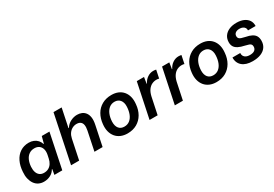

<svg xmlns="http://www.w3.org/2000/svg" viewBox="37 -1636 3643 2553"><g transform="rotate(-30 1858.5 -359.5)"><path d="M221 10Q176 10 140 -8Q104 -26 80.5 -60Q57 -94 46 -140.5Q35 -187 40 -244Q45 -332 77.5 -399.5Q110 -467 167 -504.5Q224 -542 300 -542Q340 -542 373.5 -528Q407 -514 430 -488.5Q453 -463 463 -429H469L496 -532H614L504 0H383L397 -82H391Q367 -38 321.5 -14Q276 10 221 10ZM279 -92Q319 -92 349 -108.5Q379 -125 398.5 -155Q418 -185 426 -224L437 -275Q447 -323 437 -360.5Q427 -398 399 -419Q371 -440 327 -440Q280 -440 245.5 -416Q211 -392 191.5 -348.5Q172 -305 168 -248Q165 -200 177 -165Q189 -130 215 -111Q241 -92 279 -92Z M639 0 790 -729H915L856 -445H863Q892 -492 941 -517Q990 -542 1042 -542Q1079 -542 1111 -529Q1143 -516 1165 -487Q1187 -458 1193.5 -412.5Q1200 -367 1186 -302L1123 0H998L1058 -290Q1068 -339 1062.5 -372Q1057 -405 1035 -422.5Q1013 -440 975 -440Q940 -440 909 -423.5Q878 -407 856.5 -376.5Q835 -346 826 -303L763 0Z M1504 10Q1448 10 1403 -9Q1358 -28 1328 -64Q1298 -100 1285 -150Q1272 -200 1279 -262Q1287 -345 1323.5 -408Q1360 -471 1423 -506.5Q1486 -542 1568 -542Q1625 -542 1669.5 -523.5Q1714 -505 1744 -469Q1774 -433 1786.5 -383.5Q1799 -334 1792 -272Q1785 -188 1748 -124.5Q1711 -61 1649 -25.5Q1587 10 1504 10ZM1512 -90Q1560 -90 1594.5 -117Q1629 -144 1648.5 -192Q1668 -240 1671 -303Q1673 -337 1665.5 -363Q1658 -389 1643.5 -406.5Q1629 -424 1608 -433.5Q1587 -443 1560 -443Q1513 -443 1478.5 -416Q1444 -389 1424 -341Q1404 -293 1401 -229Q1400 -195 1407 -169.5Q1414 -144 1428.5 -126Q1443 -108 1464 -99Q1485 -90 1512 -90Z M1844 0 1955 -532H2066L2051 -436H2056Q2080 -485 2122 -513Q2164 -541 2211 -541Q2225 -541 2236 -539.5Q2247 -538 2255 -536L2229 -411Q2223 -415 2211.5 -416.5Q2200 -418 2188 -418Q2152 -418 2119 -402Q2086 -386 2061 -351.5Q2036 -317 2023 -262L1968 0Z M2232 0 2343 -532H2454L2439 -436H2444Q2468 -485 2510 -513Q2552 -541 2599 -541Q2613 -541 2624 -539.5Q2635 -538 2643 -536L2617 -411Q2611 -415 2599.5 -416.5Q2588 -418 2576 -418Q2540 -418 2507 -402Q2474 -386 2449 -351.5Q2424 -317 2411 -262L2356 0Z M2869 10Q2813 10 2768 -9Q2723 -28 2693 -64Q2663 -100 2650 -150Q2637 -200 2644 -262Q2652 -345 2688.5 -408Q2725 -471 2788 -506.5Q2851 -542 2933 -542Q2990 -542 3034.5 -523.5Q3079 -505 3109 -469Q3139 -433 3151.5 -383.5Q3164 -334 3157 -272Q3150 -188 3113 -124.5Q3076 -61 3014 -25.5Q2952 10 2869 10ZM2877 -90Q2925 -90 2959.5 -117Q2994 -144 3013.5 -192Q3033 -240 3036 -303Q3038 -337 3030.5 -363Q3023 -389 3008.5 -406.5Q2994 -424 2973 -433.5Q2952 -443 2925 -443Q2878 -443 2843.5 -416Q2809 -389 2789 -341Q2769 -293 2766 -229Q2765 -195 2772 -169.5Q2779 -144 2793.5 -126Q2808 -108 2829 -99Q2850 -90 2877 -90Z M3426 10Q3373 10 3333 -2.5Q3293 -15 3266 -38.5Q3239 -62 3225.5 -95Q3212 -128 3214 -168H3333Q3331 -140 3342.5 -120.5Q3354 -101 3377 -90.5Q3400 -80 3431 -80Q3482 -80 3506.5 -99.5Q3531 -119 3531 -154Q3531 -175 3522 -187Q3513 -199 3492.5 -206.5Q3472 -214 3440 -221Q3378 -234 3341.5 -253Q3305 -272 3288.5 -299.5Q3272 -327 3272 -365Q3272 -420 3299 -459.5Q3326 -499 3374.5 -520.5Q3423 -542 3489 -542Q3551 -542 3597 -522Q3643 -502 3667.5 -465.5Q3692 -429 3690 -377H3573Q3575 -401 3564 -417.5Q3553 -434 3532.5 -443.5Q3512 -453 3484 -453Q3445 -453 3422 -435.5Q3399 -418 3399 -386Q3399 -367 3409 -354.5Q3419 -342 3441.5 -334Q3464 -326 3502 -318Q3556 -308 3591 -290Q3626 -272 3643 -243Q3660 -214 3660 -171Q3660 -114 3632 -73.5Q3604 -33 3551.5 -11.5Q3499 10 3426 10Z"/></g></svg>

Font: Mona Sans ExtraLight SemiBold
Style: Italic
Weight: 600
Italic angle: -11.6951°
Version: Version 2.000